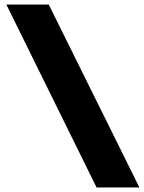

<svg xmlns="http://www.w3.org/2000/svg" viewBox="-20 -720 636 847"><path d="M406 107 8 -700H195L595 107Z"/></svg>

Font: Lexend ExtraBold
Style: Regular
Weight: 800
Designer: Bonnie Shaver-Troup, Thomas Jockin
Foundry: Lexend
Version: Version 1.007; ttfautohint (v1.8.3)